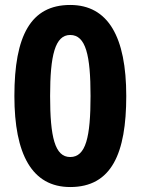

<svg xmlns="http://www.w3.org/2000/svg" viewBox="-20 -744 567 774"><path d="M263 10C430 10 489 -126 489 -357C489 -595 416 -724 263 -724C104 -724 38 -600 38 -357C38 -122 109 10 263 10ZM263 -111C201 -111 182 -192 182 -357C182 -521 202 -603 263 -603C326 -603 345 -521 345 -357C345 -191 326 -111 263 -111Z"/></svg>

Font: Noto Sans Devanagari SemiCondensed
Style: Bold
Weight: 700
Width: 4
Designer: Jelle Bosma - Monotype Design Team
Foundry: Monotype Imaging Inc.
Version: Version 2.004